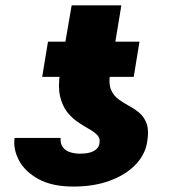

<svg xmlns="http://www.w3.org/2000/svg" viewBox="-20 -683 638 713"><path d="M349.6 -152.3Q352.5 -169.9 341.1 -181.6Q329.6 -193.4 310.1 -204.3Q290.5 -215.3 268.8 -230Q247.1 -244.6 229.2 -267.3Q211.4 -290 203.1 -325.4Q194.8 -360.8 203.1 -413.1L246.1 -663.1H430.7L388.7 -409.2Q382.8 -372.1 392.3 -349.9Q401.9 -327.6 420.2 -314.2Q438.5 -300.8 459.5 -289.6Q480.5 -278.3 498.3 -263.2Q516.1 -248 524.9 -222.7Q533.7 -197.3 526.4 -155.3Q519 -108.4 482.9 -71Q446.8 -33.7 387.9 -12Q329.1 9.8 252.9 9.8Q172.9 9.8 122.3 -18.3Q71.8 -46.4 50 -88.4Q28.3 -130.4 34.2 -170.9H205.1Q203.6 -148.9 213.6 -136Q223.6 -123 240.7 -117.7Q257.8 -112.3 277.3 -112.3Q296.9 -112.3 312.5 -116.2Q328.1 -120.1 338.1 -129.2Q348.1 -138.2 349.6 -152.3ZM498 -528.3 476.6 -397.5H136.7L158.2 -528.3Z"/></svg>

Font: Inter 16pt Black
Style: Italic
Weight: 900
Italic angle: -9.3988°
Version: Version 4.001;git-66647c0bb